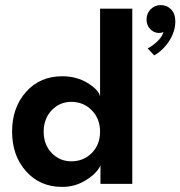

<svg xmlns="http://www.w3.org/2000/svg" viewBox="-20 -722 708 754"><path d="M611.5 -702Q635.5 -702 652 -685Q668.5 -668 668.5 -638.5Q668.5 -598 644.2 -560.8Q620 -523.5 585.5 -504.5L560 -532Q579.5 -542 598 -559.5Q616.5 -577 622 -596.5Q615.5 -592.5 604 -592.5Q584 -593 569.8 -607.8Q555.5 -622.5 555.5 -645.5Q555.5 -669.5 571.8 -685.8Q588 -702 611.5 -702ZM499.5 0H374.5V-72Q360.5 -41.5 318 -14.8Q275.5 12 224 12Q137 12 82.2 -49.5Q27.5 -111 27.5 -205Q27.5 -299.5 82.2 -361Q137 -422.5 224 -422.5Q281 -422.5 323.8 -396.2Q366.5 -370 373 -344V-688H499.5ZM260 -88.5Q308 -88.5 340.5 -121.2Q373 -154 373 -205Q373 -255.5 340.5 -288.8Q308 -322 260 -322Q214.5 -322 183 -289Q151.5 -256 151.5 -205Q151.5 -154 183 -121.2Q214.5 -88.5 260 -88.5Z"/></svg>

Font: League Spartan SemiBold
Style: Regular
Weight: 600
Foundry: The League of Moveable Type
Version: Version 2.002